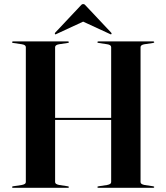

<svg xmlns="http://www.w3.org/2000/svg" viewBox="-20 -898 795 918"><path d="M175.5 -334.5H569.5V-324.5H175.5ZM243.5 -27.5Q243.5 -22 248.5 -18.8Q253.5 -15.5 263 -13.5L303 -7.5Q309.5 -6.5 309.5 -3.5Q309.5 -2 308.2 -1Q307 0 304.5 0H42.5Q40 0 38.8 -1Q37.5 -2 37.5 -3.5Q37.5 -6.5 43.5 -7.5L84 -13.5Q94 -15.5 98.8 -18.8Q103.5 -22 103.5 -27.5V-672.5Q103.5 -678 98.8 -681.5Q94 -685 84 -686.5L43.5 -692.5Q37.5 -693.5 37.5 -696.5Q37.5 -698 38.8 -699Q40 -700 42.5 -700H304.5Q307 -700 308.2 -699Q309.5 -698 309.5 -696.5Q309.5 -693.5 303 -692.5L263 -686.5Q253.5 -685 248.5 -681.5Q243.5 -678 243.5 -672.5ZM652 -27.5Q652 -22 656.8 -18.8Q661.5 -15.5 671 -13.5L711.5 -7.5Q717.5 -6.5 717.5 -3.5Q717.5 -2 716.2 -1Q715 0 712.5 0H451Q448 0 446.8 -1Q445.5 -2 445.5 -3.5Q445.5 -6.5 452 -7.5L492 -13.5Q502 -15.5 506.8 -18.8Q511.5 -22 511.5 -27.5V-672.5Q511.5 -678 506.8 -681.5Q502 -685 492 -686.5L452 -692.5Q445.5 -693.5 445.5 -696.5Q445.5 -698 446.8 -699Q448 -700 451 -700H712.5Q715 -700 716.2 -699Q717.5 -698 717.5 -696.5Q717.5 -693.5 711.5 -692.5L671 -686.5Q661.5 -685 656.8 -681.5Q652 -678 652 -672.5ZM406.5 -808H348.5L504.5 -736Q510 -732.5 512 -734.5Q513.5 -735.5 513.5 -737.5Q513.5 -739.5 511.5 -742L392 -869Q388 -874 385 -876.2Q382 -878.5 377.5 -878.5Q373.5 -878.5 370.5 -876.2Q367.5 -874 363.5 -869L244 -742Q242 -739.5 242.2 -737.5Q242.5 -735.5 243 -734.5Q245.5 -732.5 251 -736Z"/></svg>

Font: Fraunces 120pt SemiBold
Style: Regular
Weight: 600
Version: Version 1.000;[b76b70a41]